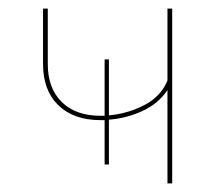

<svg xmlns="http://www.w3.org/2000/svg" viewBox="-20 -426 483 446"><path d="M380 -406V0H369V-217Q349 -186 311.5 -168.5Q274 -151 233 -148V-44H223V-147H213Q151 -147 115.5 -181.5Q80 -216 80 -277V-406H91V-277Q91 -221 123.5 -189Q156 -157 214 -157H223V-288H233V-158Q277 -162 315.5 -182Q354 -202 369 -239V-406Z"/></svg>

Font: Ysabeau Hairline
Style: Regular
Weight: 100
Designer: Christian Thalmann (Catharsis Fonts)
Version: Version 0.003